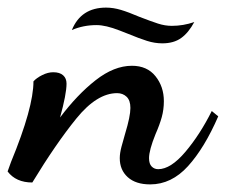

<svg xmlns="http://www.w3.org/2000/svg" viewBox="-58 -465 594 505"><path d="M257 -49Q257 -62 261.5 -79Q266 -96 271 -113Q285 -159 285 -181Q285 -201 275 -210.5Q265 -220 250 -220Q197 -220 143 -153.5Q89 -87 27 15Q-16 15 -38 -14L-29 -39Q30 -182 30 -251Q38 -260 53 -267.5Q68 -275 82 -275Q99 -275 108 -267Q117 -259 117 -245Q117 -218 100 -156Q145 -216 193.5 -254Q242 -292 289 -292Q329 -292 351 -264.5Q373 -237 373 -199Q373 -177 367.5 -157Q362 -137 351 -112Q334 -70 334 -49Q334 -34 341 -27Q348 -20 358 -20Q391 -20 429.5 -65.5Q468 -111 499 -173L516 -159Q480 -76 436.5 -28Q393 20 337 20Q299 20 278 1Q257 -18 257 -49ZM279 -376Q274 -378 256 -385Q238 -392 223 -395.5Q208 -399 196 -399Q161 -399 131 -386Q155 -445 221 -445Q240 -445 260 -439Q280 -433 308 -421Q339 -409 357.5 -403Q376 -397 394 -397Q424 -397 453 -407Q438 -379 418.5 -365Q399 -351 369 -351Q349 -351 328.5 -357.5Q308 -364 279 -376Z"/></svg>

Font: Dancing Script
Style: Bold
Weight: 700
Designer: Pablo Impallari
Foundry: Pablo Impallari
Version: Version 2.000